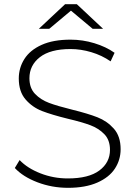

<svg xmlns="http://www.w3.org/2000/svg" viewBox="-20 -895 649 920"><path d="M306 5Q229 5 159.5 -21.5Q90 -48 51 -90L74 -128Q111 -89 173.5 -64.5Q236 -40 305 -40Q405 -40 456 -78Q507 -116 507 -177Q507 -224 480 -252Q453 -280 413 -295Q373 -310 305 -326Q228 -345 181.5 -363Q135 -381 102.5 -418.5Q70 -456 70 -519Q70 -570 97 -612.5Q124 -655 179.5 -680Q235 -705 318 -705Q376 -705 432 -688Q488 -671 529 -642L510 -601Q468 -630 417.5 -645Q367 -660 318 -660Q221 -660 171 -621Q121 -582 121 -520Q121 -473 148 -445Q175 -417 215 -402Q255 -387 324 -370Q401 -351 447 -333Q493 -315 525.5 -278.5Q558 -242 558 -180Q558 -129 530.5 -87Q503 -45 446 -20Q389 5 306 5ZM424 -757 320 -844 216 -757H166L292 -875H348L474 -757Z"/></svg>

Font: Hilab Light
Style: Regular
Weight: 300
Designer: Cristianderson Lima
Foundry: Cristianderson
Version: Version 1.0